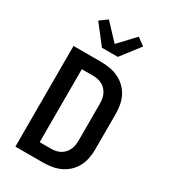

<svg xmlns="http://www.w3.org/2000/svg" viewBox="-235 -1103 1070 1214"><g transform="rotate(30 300.0 -496.0)"><path d="M81 0V-735H282Q314 -735 346.5 -729.5Q379 -724 408 -710.5Q437 -697 461 -674.5Q485 -652 500 -623Q515 -594 521 -562Q527 -530 527 -498V-237Q527 -205 521 -173Q515 -141 500 -112Q485 -83 461 -60.5Q437 -38 408 -24.5Q379 -11 346.5 -5.5Q314 0 282 0ZM200 -101H282Q300 -101 317 -104.5Q334 -108 349.5 -116.5Q365 -125 377 -138.5Q389 -152 396 -168Q403 -184 405.5 -201.5Q408 -219 408 -237V-498Q408 -516 405.5 -533.5Q403 -551 396 -567Q389 -583 377 -596.5Q365 -610 349.5 -618.5Q334 -627 317 -630.5Q300 -634 282 -634H200ZM242 -815 227 -835 136 -952 191 -992 300 -876 409 -992 464 -952 358 -815Z"/></g></svg>

Font: Iosevka Aile
Style: Bold
Weight: 700
Designer: Belleve Invis
Foundry: Belleve Invis
Version: Version 28.0.1; ttfautohint (v1.8.4)